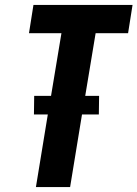

<svg xmlns="http://www.w3.org/2000/svg" viewBox="-20 -755 555 775"><path d="M125 0 173 -293H117L118 -368H186L228 -621H97L115 -735H515L497 -621H366L324 -368H380L379 -293H311L263 0Z"/></svg>

Font: Iosevka Curly Heavy
Style: Italic
Weight: 900
Italic angle: -9°
Monospace: yes
Designer: Belleve Invis
Foundry: Belleve Invis
Version: Version 22.1.2; ttfautohint (v1.8.4)